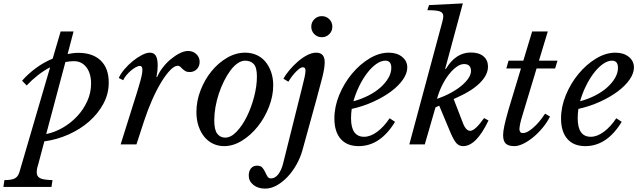

<svg xmlns="http://www.w3.org/2000/svg" viewBox="-115 -850 3764 1130"><path d="M15 -375Q52 -417 98 -450.5Q144 -484 195 -505L242 -665H318L283 -532Q299 -535 314.5 -537Q330 -539 346 -539Q431 -539 478 -493.5Q525 -448 525 -364Q525 -298 493.5 -239.5Q462 -181 409.5 -135Q357 -89 288.5 -58.5Q220 -28 146 -18L109 121Q104 136 102.5 146Q101 156 101 164Q101 189 121.5 199Q142 209 194 210L188 250H-95L-89 210Q-47 210 -28 200Q-9 190 -1 164L180 -454Q142 -434 107 -406.5Q72 -379 42 -347ZM320 -490Q307 -490 294.5 -488.5Q282 -487 270 -485L157 -61Q207 -71 254.5 -98.5Q302 -126 339 -165.5Q376 -205 398.5 -254.5Q421 -304 421 -358Q421 -418 393.5 -454Q366 -490 320 -490Z M584 -391Q595 -416 617.5 -442.5Q640 -469 666.5 -490.5Q693 -512 720 -526Q747 -540 767 -540Q791 -540 802 -522Q813 -504 813 -464Q813 -448 811.5 -433Q810 -418 806 -398L809 -395Q821 -424 842.5 -452Q864 -480 890 -501.5Q916 -523 942.5 -536.5Q969 -550 992 -550Q1021 -550 1040.5 -531.5Q1060 -513 1060 -486Q1060 -460 1043.5 -443Q1027 -426 1001 -426Q985 -426 975.5 -432Q966 -438 959 -444.5Q952 -451 946 -457Q940 -463 931 -463Q912 -463 887 -437.5Q862 -412 835 -368Q808 -324 781.5 -264.5Q755 -205 733 -138L688 0H595L660 -207Q679 -267 691.5 -307Q704 -347 711 -373Q718 -399 720.5 -414Q723 -429 723 -440Q723 -462 708 -462Q698 -462 683.5 -454Q669 -446 655 -434Q641 -422 628.5 -407Q616 -392 610 -378Z M1204 10Q1170 10 1140.5 -3.5Q1111 -17 1089 -43Q1067 -69 1054 -106.5Q1041 -144 1041 -191Q1041 -256 1065.5 -319Q1090 -382 1130 -431Q1170 -480 1221.5 -510Q1273 -540 1328 -540Q1364 -540 1394.5 -526.5Q1425 -513 1446.5 -487.5Q1468 -462 1480.5 -426.5Q1493 -391 1493 -348Q1493 -285 1468 -221Q1443 -157 1402.5 -106Q1362 -55 1310 -22.5Q1258 10 1204 10ZM1210 -40Q1244 -40 1277.5 -75Q1311 -110 1337.5 -163.5Q1364 -217 1380.5 -280Q1397 -343 1397 -400Q1397 -453 1378.5 -473Q1360 -493 1328 -493Q1306 -493 1283.5 -477.5Q1261 -462 1241 -435Q1221 -408 1203.5 -373Q1186 -338 1173 -299Q1160 -260 1153 -219.5Q1146 -179 1146 -142Q1146 -85 1164 -62.5Q1182 -40 1210 -40Z M1662 -331Q1672 -370 1677.5 -395Q1683 -420 1683 -434Q1683 -454 1668 -454Q1657 -454 1644 -443.5Q1631 -433 1618.5 -419Q1606 -405 1596 -390.5Q1586 -376 1582 -369L1553 -387Q1565 -409 1587 -435.5Q1609 -462 1635.5 -485.5Q1662 -509 1691 -524.5Q1720 -540 1746 -540Q1796 -540 1796 -484Q1796 -451 1782.5 -397Q1769 -343 1748 -267L1665 34Q1653 77 1630.5 117.5Q1608 158 1578.5 189.5Q1549 221 1515 240.5Q1481 260 1445 260Q1403 260 1376 238Q1349 216 1349 184Q1349 157 1362 141Q1375 125 1398 125Q1419 125 1429 136.5Q1439 148 1445.5 162.5Q1452 177 1459 188.5Q1466 200 1480 200Q1504 200 1522.5 176Q1541 152 1551 113ZM1717 -693Q1717 -719 1735 -737Q1753 -755 1779 -755Q1805 -755 1823 -737Q1841 -719 1841 -693Q1841 -667 1823 -649Q1805 -631 1779 -631Q1753 -631 1735 -649Q1717 -667 1717 -693Z M2210 -133Q2123 10 1996 10Q1927 10 1890 -32.5Q1853 -75 1853 -153Q1853 -222 1881.5 -291Q1910 -360 1956 -415.5Q2002 -471 2059 -505.5Q2116 -540 2173 -540Q2221 -540 2251.5 -515.5Q2282 -491 2282 -453Q2282 -418 2256 -381Q2230 -344 2185.5 -311Q2141 -278 2081.5 -251Q2022 -224 1955 -209Q1953 -195 1952 -181.5Q1951 -168 1951 -154Q1951 -45 2028 -45Q2065 -45 2104.5 -74Q2144 -103 2178 -154ZM2153 -493Q2127 -493 2099 -473Q2071 -453 2045.5 -419.5Q2020 -386 1999 -343Q1978 -300 1965 -254Q2013 -267 2054 -288Q2095 -309 2124.5 -335.5Q2154 -362 2171 -391.5Q2188 -421 2188 -451Q2188 -493 2153 -493Z M2652 -80Q2681 -80 2734 -155L2760 -141Q2688 10 2611 10Q2587 10 2571.5 -7Q2556 -24 2537 -68L2470 -228L2448 -218L2385 0H2294L2487 -717Q2494 -742 2494 -754Q2494 -775 2475 -782.5Q2456 -790 2400 -790L2410 -820L2609 -830L2505 -445L2509 -444Q2567 -541 2656 -541Q2704 -541 2730.5 -518.5Q2757 -496 2757 -458Q2757 -410 2711 -363.5Q2665 -317 2581 -279L2555 -267L2606 -135Q2625 -80 2652 -80ZM2457 -268Q2500 -283 2537 -303Q2574 -323 2600.5 -345Q2627 -367 2642 -389.5Q2657 -412 2657 -432Q2657 -473 2616 -473Q2595 -473 2572 -456.5Q2549 -440 2527 -412Q2505 -384 2486.5 -346.5Q2468 -309 2457 -268Z M3043 -447 2960 -172Q2943 -118 2942 -90Q2942 -81 2946.5 -74Q2951 -67 2962 -67Q2980 -67 3000 -80.5Q3020 -94 3038.5 -112.5Q3057 -131 3071.5 -150.5Q3086 -170 3093 -181L3122 -164Q3105 -130 3079 -98.5Q3053 -67 3024 -43Q2995 -19 2965.5 -4.5Q2936 10 2912 10Q2877 10 2861.5 -5Q2846 -20 2846 -55Q2846 -75 2853 -108.5Q2860 -142 2877 -202L2951 -447H2865L2878 -493H2965L3017 -665H3109L3057 -493H3166L3152 -447Z M3544 -133Q3457 10 3330 10Q3261 10 3224 -32.5Q3187 -75 3187 -153Q3187 -222 3215.5 -291Q3244 -360 3290 -415.5Q3336 -471 3393 -505.5Q3450 -540 3507 -540Q3555 -540 3585.5 -515.5Q3616 -491 3616 -453Q3616 -418 3590 -381Q3564 -344 3519.5 -311Q3475 -278 3415.5 -251Q3356 -224 3289 -209Q3287 -195 3286 -181.5Q3285 -168 3285 -154Q3285 -45 3362 -45Q3399 -45 3438.5 -74Q3478 -103 3512 -154ZM3487 -493Q3461 -493 3433 -473Q3405 -453 3379.5 -419.5Q3354 -386 3333 -343Q3312 -300 3299 -254Q3347 -267 3388 -288Q3429 -309 3458.5 -335.5Q3488 -362 3505 -391.5Q3522 -421 3522 -451Q3522 -493 3487 -493Z"/></svg>

Font: SVN-Libre Baskerville
Style: Italic
Weight: 400
Italic angle: -14°
Designer: Pablo Impallari, Rodrigo Fuenzalida
Foundry: Pablo Impallari, Rodrigo Fuenzalida
Version: Version 1.000; ttfautohint (v1.8.4)